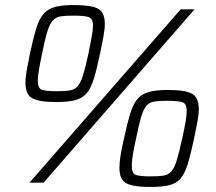

<svg xmlns="http://www.w3.org/2000/svg" viewBox="-20 -725 857 762"><path d="M204 -320Q135 -320 108 -335Q81 -350 81 -396Q81 -417 86 -445.5Q91 -474 99 -513Q112 -574 123.5 -611.5Q135 -649 152.5 -669.5Q170 -690 198.5 -697.5Q227 -705 273 -705Q342 -705 369 -690.5Q396 -676 396 -630Q396 -609 390.5 -580Q385 -551 377 -512Q364 -450 352.5 -412.5Q341 -375 324 -355Q307 -335 278.5 -327.5Q250 -320 204 -320ZM97 0 697 -688H752L153 0ZM205 -363Q237 -363 256.5 -366Q276 -369 288 -382.5Q300 -396 309.5 -426.5Q319 -457 331 -512Q339 -553 344 -579.5Q349 -606 349 -623Q349 -652 331 -657.5Q313 -663 271 -663Q239 -663 220 -660Q201 -657 189 -643Q177 -629 167.5 -598.5Q158 -568 147 -512Q139 -474 134.5 -447.5Q130 -421 130 -405Q130 -374 147 -368.5Q164 -363 205 -363ZM577 17Q507 17 480.5 2Q454 -13 454 -59Q454 -80 458.5 -108Q463 -136 472 -175Q485 -236 496.5 -273.5Q508 -311 525 -331.5Q542 -352 571 -360Q600 -368 646 -368Q715 -368 742 -353Q769 -338 769 -292Q769 -271 763.5 -242Q758 -213 750 -174Q737 -113 725.5 -75Q714 -37 697 -17Q680 3 651.5 10Q623 17 577 17ZM577 -25Q609 -25 628.5 -28Q648 -31 660 -44.5Q672 -58 681.5 -89Q691 -120 703 -175Q712 -215 716.5 -241.5Q721 -268 721 -285Q721 -314 703.5 -319.5Q686 -325 643 -325Q612 -325 592.5 -322Q573 -319 561 -305Q549 -291 540 -260.5Q531 -230 520 -175Q511 -136 507 -109.5Q503 -83 503 -67Q503 -36 520 -30.5Q537 -25 577 -25Z"/></svg>

Font: Saira Light
Style: Italic
Weight: 300
Italic angle: -12°
Designer: Hector Gatti with collaboration of the Omnibus-Type team
Foundry: Omnibus-Type
Version: Version 1.100; ttfautohint (v1.8.3)